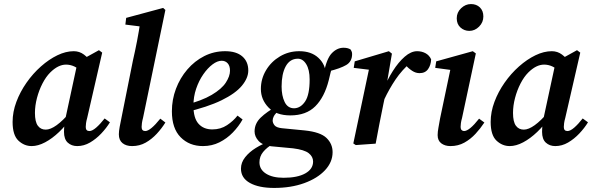

<svg xmlns="http://www.w3.org/2000/svg" viewBox="-20 -707 2914 945"><path d="M136 12Q99 12 70.5 -15Q42 -42 42 -107Q42 -156 60.5 -205.5Q79 -255 110.5 -300Q142 -345 181.5 -380Q221 -415 262.5 -435Q304 -455 343 -455Q371 -455 393 -438.5Q415 -422 434 -396L381 -358Q365 -371 345.5 -380Q326 -389 305 -389Q266 -389 227 -350Q206 -329 189 -296Q172 -263 162 -225Q152 -187 152 -151Q152 -108 166 -88.5Q180 -69 205 -69Q252 -69 327 -157L333 -131Q305 -90 271 -57.5Q237 -25 202 -6.5Q167 12 136 12ZM360 12Q332 12 313.5 -5Q295 -22 295 -58Q295 -77 297.5 -94Q300 -111 304 -133L362 -402L467 -460L483 -448L409 -126Q405 -112 403.5 -101Q402 -90 402 -82Q402 -62 420 -62Q434 -62 453.5 -79Q473 -96 495 -124L521 -105Q504 -77 478.5 -50Q453 -23 423 -5.5Q393 12 360 12Z M630 12Q601 12 583 -2.5Q565 -17 565 -46Q565 -61 569 -82.5Q573 -104 580 -138L634 -408Q645 -456 654.5 -505Q664 -554 671 -603L709 -572L597 -586L601 -619L783 -668L794 -658L684 -127Q680 -112 678.5 -101Q677 -90 677 -82Q677 -62 695 -62Q720 -62 769 -123L794 -104Q776 -75 751.5 -48.5Q727 -22 697 -5Q667 12 630 12Z M979 12Q912 12 869 -31.5Q826 -75 826 -159Q826 -217 846 -270Q866 -323 902 -365Q938 -407 985.5 -431Q1033 -455 1088 -455Q1143 -455 1172.5 -429.5Q1202 -404 1202 -360Q1202 -323 1170.5 -285Q1139 -247 1070.5 -213.5Q1002 -180 891 -154L888 -189Q973 -211 1022 -240Q1071 -269 1091.5 -300.5Q1112 -332 1112 -359Q1112 -383 1100.5 -395.5Q1089 -408 1071 -408Q1050 -408 1026 -390Q1002 -372 980.5 -341Q959 -310 945.5 -270.5Q932 -231 932 -187Q932 -126 957 -98Q982 -70 1025 -70Q1066 -70 1097.5 -91Q1129 -112 1149 -138L1174 -119Q1155 -85 1126 -55Q1097 -25 1060 -6.5Q1023 12 979 12Z M1233 -60Q1233 -99 1263 -128Q1293 -157 1345 -186L1361 -172Q1334 -147 1328 -135.5Q1322 -124 1322 -114Q1322 -102 1331 -90.5Q1340 -79 1367 -76L1480 -65Q1557 -57 1587 -28Q1617 1 1617 42Q1617 91 1579.5 131Q1542 171 1477 194.5Q1412 218 1329 218Q1254 218 1210 193.5Q1166 169 1166 123Q1166 93 1186.5 67Q1207 41 1239.5 21Q1272 1 1307 -11L1325 0Q1293 19 1275 41Q1257 63 1257 92Q1257 127 1289 147.5Q1321 168 1376 168Q1444 168 1482.5 146.5Q1521 125 1521 88Q1521 64 1499.5 47Q1478 30 1422 23L1315 13Q1272 8 1252.5 -13.5Q1233 -35 1233 -60ZM1428 -174Q1460 -175 1482 -208Q1504 -241 1504 -316Q1504 -364 1487 -391.5Q1470 -419 1444 -418Q1406 -417 1386 -380Q1366 -343 1366 -281Q1366 -236 1381 -205Q1396 -174 1428 -174ZM1264 -269Q1264 -319 1289.5 -361.5Q1315 -404 1358 -429.5Q1401 -455 1453 -455Q1512 -455 1547 -422.5Q1582 -390 1583 -344H1573Q1587 -418 1613 -445Q1639 -472 1671 -472Q1693 -472 1706 -463Q1708 -459 1710.5 -454Q1713 -449 1713 -441Q1713 -404 1684 -387Q1655 -370 1598 -356L1619 -385Q1612 -369 1607.5 -351.5Q1603 -334 1598 -312Q1577 -229 1532 -184Q1487 -139 1409 -139Q1339 -139 1301.5 -178Q1264 -217 1264 -269Z M1871 -217 1865 -263Q1886 -314 1913.5 -357.5Q1941 -401 1972 -428Q2003 -455 2033 -455Q2056 -455 2074.5 -445Q2093 -435 2102 -415Q2101 -387 2087 -367Q2073 -347 2045 -347Q2026 -347 2008.5 -358.5Q1991 -370 1972 -390L1960 -403L2004 -402Q1958 -362 1927 -316Q1896 -270 1871 -217ZM1719 -1 1799 -380 1836 -359 1721 -373 1726 -405 1894 -455 1909 -443 1883 -290 1885 -280 1867 -195Q1857 -146 1847.5 -98Q1838 -50 1829 0L1731 7Z M2134 -42Q2134 -58 2138 -79Q2142 -100 2146 -124L2200 -381L2219 -360L2122 -373L2127 -405L2307 -455L2322 -444L2254 -126Q2250 -112 2248.5 -101Q2247 -90 2247 -82Q2247 -72 2252 -67Q2257 -62 2264 -62Q2290 -62 2338 -123L2364 -104Q2345 -75 2320.5 -48.5Q2296 -22 2265.5 -5Q2235 12 2197 12Q2170 12 2152 -1.5Q2134 -15 2134 -42ZM2290 -555Q2265 -555 2246.5 -571.5Q2228 -588 2228 -617Q2228 -646 2249.5 -666.5Q2271 -687 2298 -687Q2325 -687 2342 -670.5Q2359 -654 2359 -626Q2359 -597 2338 -576Q2317 -555 2290 -555Z M2489 12Q2452 12 2423.5 -15Q2395 -42 2395 -107Q2395 -156 2413.5 -205.5Q2432 -255 2463.5 -300Q2495 -345 2534.5 -380Q2574 -415 2615.5 -435Q2657 -455 2696 -455Q2724 -455 2746 -438.5Q2768 -422 2787 -396L2734 -358Q2718 -371 2698.5 -380Q2679 -389 2658 -389Q2619 -389 2580 -350Q2559 -329 2542 -296Q2525 -263 2515 -225Q2505 -187 2505 -151Q2505 -108 2519 -88.5Q2533 -69 2558 -69Q2605 -69 2680 -157L2686 -131Q2658 -90 2624 -57.5Q2590 -25 2555 -6.5Q2520 12 2489 12ZM2713 12Q2685 12 2666.5 -5Q2648 -22 2648 -58Q2648 -77 2650.5 -94Q2653 -111 2657 -133L2715 -402L2820 -460L2836 -448L2762 -126Q2758 -112 2756.5 -101Q2755 -90 2755 -82Q2755 -62 2773 -62Q2787 -62 2806.5 -79Q2826 -96 2848 -124L2874 -105Q2857 -77 2831.5 -50Q2806 -23 2776 -5.5Q2746 12 2713 12Z"/></svg>

Font: Lisu Bosa Black
Style: Italic
Weight: 900
Italic angle: -19°
Designer: David Morse, Annie Olsen, Victor Gaultney, Frank Grießhammer (Latin)
Foundry: SIL International
Version: Version 2.000